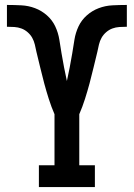

<svg xmlns="http://www.w3.org/2000/svg" viewBox="-20 -755 540 775"><path d="M137 0V-88H200V-294Q187 -324 177 -355.5Q167 -387 158.5 -418.5Q150 -450 142.5 -482Q135 -514 127 -546Q124 -561 120.5 -575.5Q117 -590 110 -602.5Q103 -615 91.5 -625Q80 -635 66.5 -640Q53 -645 38 -646Q23 -647 8 -647V-735H10Q38 -735 66.5 -733.5Q95 -732 121.5 -722Q148 -712 169.5 -693Q191 -674 203 -648.5Q215 -623 219.5 -595Q224 -567 228.5 -539Q233 -511 238.5 -483.5Q244 -456 250 -428Q256 -456 261.5 -483.5Q267 -511 271.5 -539Q276 -567 280.5 -595Q285 -623 297 -648.5Q309 -674 330.5 -693Q352 -712 378.5 -722Q405 -732 433.5 -733.5Q462 -735 490 -735H492V-647Q477 -647 462 -646Q447 -645 433.5 -640Q420 -635 408.5 -625Q397 -615 390 -602.5Q383 -590 379.5 -575.5Q376 -561 373 -546Q365 -514 357.5 -482Q350 -450 341.5 -418.5Q333 -387 323 -355.5Q313 -324 300 -294V-88H363V0Z"/></svg>

Font: Iosevka Slab Semibold
Style: Regular
Weight: 600
Monospace: yes
Designer: Belleve Invis
Foundry: Belleve Invis
Version: Version 11.1.1; ttfautohint (v1.8.3)